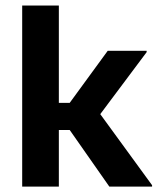

<svg xmlns="http://www.w3.org/2000/svg" viewBox="-20 -687 590 707"><path d="M61.7 0H196.7V-208.3H236.7L382.5 0H540V-5L349.2 -266.7L520 -495V-500H376.7L236.7 -308.3H196.7V-666.7H61.7Z"/></svg>

Font: Familjen Grotesk GF
Style: Bold
Weight: 700
Designer: Anders Wikstroem, Jonas Baeckman, Matilda Gysing, Kristian Moeller
Foundry: Familjen STHLM AB
Version: Version 2.000; Beta; Release 4; Build 6